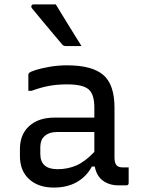

<svg xmlns="http://www.w3.org/2000/svg" viewBox="-20 -837 640 867"><path d="M497 -351V-126Q497 -100 507 -90Q515 -81 536 -81H561V-11Q561 0 550 0H515Q474 0 445 -21Q416 -42 408 -85H395Q370 -39 326.5 -14.5Q283 10 223 10Q153 10 111.5 -28Q70 -66 70 -132V-164Q70 -230 112 -268Q154 -306 227 -306H406V-352Q406 -412 379.5 -434Q353 -456 283 -456Q238 -456 200.5 -449Q163 -442 123 -427H108V-499Q108 -504 111 -507Q116 -513 141.5 -521Q167 -529 204.5 -535.5Q242 -542 283 -542Q396 -542 446.5 -498.5Q497 -455 497 -351ZM162 -142Q162 -73 240 -73Q286 -73 325 -90Q364 -107 406 -151V-241H240Q200 -241 180 -221Q162 -205 162 -172ZM232 -817Q261 -769 290.5 -721.5Q320 -674 348 -629H277Q266 -629 260 -637Q232 -671 210.5 -696Q189 -721 169 -745.5Q149 -770 124 -800Q120 -805 122 -811Q124 -817 131 -817Z"/></svg>

Font: Recursive Mn Lnr St
Style: Regular
Weight: 400
Monospace: yes
Version: Version 1.079;hotconv 1.0.112;makeotfexe 2.5.65598; ttfautoh